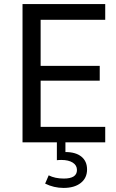

<svg xmlns="http://www.w3.org/2000/svg" viewBox="-20 -702 570 947"><path d="M409.4 133.8Q409.4 93.3 381.5 70.6Q353.5 47.9 302.7 47.9V-0.5H260.5V88.1Q266.1 87.4 271.7 87.2Q277.3 86.9 282.7 86.9Q318.1 86.9 338.9 100.1Q359.6 113.3 359.6 136.5Q359.6 178.7 294.7 178.7Q251.2 178.7 220.2 162.8L202.6 203.6Q245.6 224.9 293.5 224.9Q347.2 224.9 378.3 200.4Q409.4 176 409.4 133.8ZM499 -76.4H180.4V-304.2H471.9V-377.2H180.4V-604.5H499V-681.9H91.1V0H499Z"/></svg>

Font: Estedad-FD-VF Thin
Style: Regular
Weight: 100
Designer: Amin Abedi
Version: Version 5.0